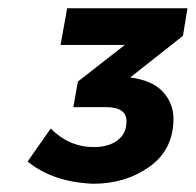

<svg xmlns="http://www.w3.org/2000/svg" viewBox="-20 -798 475 466"><path d="M206 -352Q108 -356 47 -406L103 -486Q148 -441 208 -441Q229.5 -441 247.2 -447.5Q265 -454 276 -468Q287 -482 287 -504Q287 -538 237 -538H158L169 -600L283 -689H127L143 -778H435L424 -711L296 -610Q350 -603 375.5 -575Q401 -547 401 -510Q401 -435 343 -393.5Q285 -352 206 -352Z"/></svg>

Font: Argentum Novus
Style: Bold Italic
Weight: 700
Designer: Julieta Ulanovsky (font) & Cristiano Sobral (main changes)
Foundry: Julieta Ulanovsky (font) & Cristiano Sobral (main changes)
Version: Version 3.00;November 27, 2020;FontCreator 13.0.0.2655 64-bi